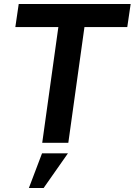

<svg xmlns="http://www.w3.org/2000/svg" viewBox="-20 -717 676 964"><path d="M192 0 273 -581H57L74 -697H636L619 -581H404L323 0ZM125 227 191 53H321L199 227Z"/></svg>

Font: Hanken Grotesk
Style: Bold Italic
Weight: 700
Italic angle: -8°
Designer: Alfredo Marco Pradil
Foundry: Hanken Design Co.
Version: Version 3.013